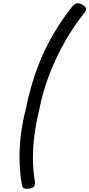

<svg xmlns="http://www.w3.org/2000/svg" viewBox="-20 -1105 560 1204"><path d="M505 -1019Q456 -958 412.5 -887Q369 -816 333 -739.5Q297 -663 270 -583Q243 -503 227 -421Q207 -341 196.5 -261.5Q186 -182 186.5 -109Q187 -36 198 27Q202 54 194 64Q186 74 164 78Q144 81 132 76.5Q120 72 117 53Q104 -24 102.5 -103.5Q101 -183 111.5 -264Q122 -345 143 -426Q159 -507 183.5 -588Q208 -669 243 -749.5Q278 -830 324.5 -907.5Q371 -985 429 -1059Q447 -1081 462 -1084Q477 -1087 499 -1074Q516 -1064 519.5 -1052.5Q523 -1041 505 -1019Z"/></svg>

Font: Playwrite RO
Style: Regular
Weight: 400
Designer: Veronika Burian, José Scaglione
Foundry: TypeTogether
Version: Version 1.002